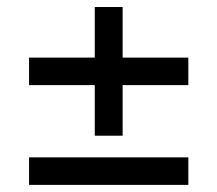

<svg xmlns="http://www.w3.org/2000/svg" viewBox="-20 -559 617 545"><path d="M62.5 -34.2V-112.3H514.6V-34.2ZM62.5 -317.4V-395.5H514.6V-317.4ZM249 -173.8V-539.1H328.1V-173.8Z"/></svg>

Font: Inter Display V
Style: Regular
Weight: 400
Designer: Rasmus Andersson
Foundry: rsms
Version: Version 3.015;git-src